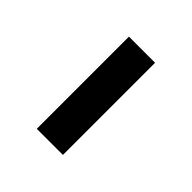

<svg xmlns="http://www.w3.org/2000/svg" viewBox="13 -945 478 478"><g transform="rotate(-45 252.0 -706.0)"><path d="M414.5 -752.5V-660.5H90V-752.5Z"/></g></svg>

Font: Merriweather ExtraBold
Style: Regular
Weight: 800
Version: Version 2.100